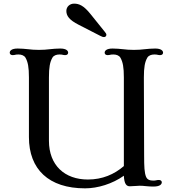

<svg xmlns="http://www.w3.org/2000/svg" viewBox="-20 -1009 955 1040"><path d="M136.7 -266.1C136.7 -92.3 243.7 11.2 440.9 11.2C509.8 11.2 588.9 -13.2 650.9 -57.1C652.8 -11.7 665.5 0 683.1 0C693.4 0 703.1 -0.5 711.9 -1.5C720.2 -2 728 -2.9 736.3 -2.9C744.1 -2.9 758.3 -2.4 772.9 -0.5C787.1 1 800.8 1.5 811 1.5C846.7 1.5 856.4 -10.7 856.4 -22C856.4 -28.8 850.1 -34.2 840.8 -34.2C835.9 -34.2 832 -33.7 827.6 -32.7C822.8 -31.7 817.9 -30.8 813.5 -30.8C795.9 -30.8 778.8 -32.7 771 -51.8C762.2 -73.7 760.7 -105 760.7 -168.5L759.3 -589.4C759.3 -644.5 764.6 -673.3 777.8 -696.3C784.7 -708.5 799.8 -713.9 815.9 -713.9C823.7 -713.9 828.6 -713.4 832.5 -712.4C836.9 -711.4 840.8 -710.4 847.2 -710.4C857.4 -710.4 863.3 -715.8 863.3 -723.6C863.3 -733.9 853.5 -746.1 820.3 -746.1C801.3 -746.1 778.3 -744.1 766.6 -742.7C751.5 -740.2 721.7 -738.8 705.1 -738.8C688.5 -738.8 658.7 -740.2 643.6 -742.7C631.8 -744.1 608.9 -746.1 589.8 -746.1C556.6 -746.1 546.9 -733.9 546.9 -723.6C546.9 -715.8 552.7 -710.4 563 -710.4C569.3 -710.4 573.2 -711.4 577.6 -712.4C581.5 -713.4 586.4 -713.9 594.2 -713.9C610.4 -713.9 625.5 -708.5 632.3 -696.3C645.5 -673.3 650.9 -644.5 650.9 -589.4V-109.4C598.6 -64.5 534.7 -36.6 456.1 -36.6C330.6 -36.6 245.1 -113.3 245.1 -246.6V-589.4C245.1 -644.5 250.5 -673.3 263.7 -696.3C270.5 -708.5 285.6 -713.9 301.8 -713.9C309.6 -713.9 314.5 -713.4 318.4 -712.4C322.8 -711.4 326.7 -710.4 333 -710.4C343.3 -710.4 349.1 -715.8 349.1 -723.6C349.1 -733.9 339.4 -746.1 306.2 -746.1C287.1 -746.1 264.2 -744.1 252.4 -742.7C237.3 -740.2 207.5 -738.8 190.9 -738.8C174.3 -738.8 144.5 -740.2 129.4 -742.7C117.7 -744.1 94.7 -746.1 75.7 -746.1C42.5 -746.1 32.7 -733.9 32.7 -723.6C32.7 -715.8 38.6 -710.4 48.8 -710.4C55.2 -710.4 59.1 -711.4 63.5 -712.4C67.4 -713.4 72.3 -713.9 80.1 -713.9C96.2 -713.9 111.3 -708.5 118.2 -696.3C131.3 -673.3 136.7 -644.5 136.7 -589.4ZM543 -808.1C552.2 -808.1 556.2 -814.9 556.2 -820.3C556.2 -825.2 553.7 -829.6 547.9 -836.4L469.7 -933.6C433.6 -978.5 408.7 -989.3 381.3 -989.3C358.4 -989.3 339.4 -973.1 339.4 -949.7C339.4 -923.3 355 -900.9 405.8 -875L522 -815.4C533.2 -809.6 538.1 -808.1 543 -808.1Z"/></svg>

Font: Stoke
Style: Light
Weight: 300
Designer: Nicole Fally
Foundry: Nicole Fally
Version: Version 1.001